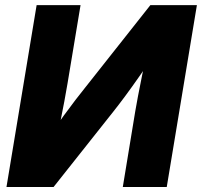

<svg xmlns="http://www.w3.org/2000/svg" viewBox="-20 -748 808 768"><path d="M647 0H471.2L521 -302.7Q524.9 -325.2 532 -363.5Q539.1 -401.9 549.1 -450.2Q559.1 -498.5 571.3 -551.3L604 -538.6Q569.3 -488.3 538.3 -443.8Q507.3 -399.4 480.7 -363.5Q454.1 -327.6 433.1 -301.3L194.3 0H5.9L126.5 -727.5H302.2L250 -413.6Q245.6 -386.2 237.3 -342.3Q229 -298.3 219.5 -251.2Q210 -204.1 201.7 -167L185.5 -212.9Q209 -249.5 234.1 -284.2Q259.3 -318.8 282 -348.4Q304.7 -377.9 321.3 -398.4L581.5 -727.5H767.6Z"/></svg>

Font: Inter 28pt ExtraBold
Style: Italic
Weight: 800
Italic angle: -9.3988°
Designer: Rasmus Andersson
Foundry: rsms
Version: Version 4.001;git-66647c0bb